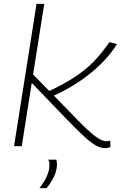

<svg xmlns="http://www.w3.org/2000/svg" viewBox="-20 -760 628 998"><path d="M53 0 170 -740H210L152 -373L236 -287Q317 -325 373 -362.5Q429 -400 470 -443Q511 -486 549 -541L588 -531Q540 -453 455 -383Q370 -313 260 -263L336 -185Q395 -123 432 -88.5Q469 -54 492.5 -40Q516 -26 533 -26Q544 -26 553 -29L554 4Q542 10 527 10Q504 10 479 -3.5Q454 -17 418 -50Q382 -83 325 -142L145 -329L93 0ZM231 70H273Q277 86 276 101Q274 131 259.5 160.5Q245 190 222 218H185Q234 156 237 103Q238 83 231 70Z"/></svg>

Font: Georama Extended ExtraLight
Style: Italic
Weight: 200
Width: 7
Italic angle: -9°
Designer: Jean-Baptiste Levee
Foundry: Production Type
Version: Version 1.000